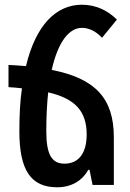

<svg xmlns="http://www.w3.org/2000/svg" viewBox="-20 -783 550 813"><path d="M462 -202C462 -368 382 -451 199 -487C226 -607 273 -665 327 -665C353 -665 383 -654 412 -623L475 -700C436 -739 385 -763 327 -763C219 -763 132 -679 90 -503C66 -505 42 -507 16 -508V-414C36 -413 55 -411 73 -409C65 -355 62 -295 62 -227C62 -62 111 10 222 10C284 10 329 -19 354 -64H359L372 0H462ZM176 -228C176 -289 179 -344 184 -392C299 -365 347 -312 347 -213C347 -137 315 -90 253 -90C199 -90 176 -129 176 -228Z"/></svg>

Font: Noto Sans Armenian Condensed SemiBold
Style: Regular
Weight: 600
Width: 3
Designer: Monotype Design Team
Foundry: Monotype Imaging Inc.
Version: Version 2.008